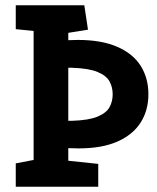

<svg xmlns="http://www.w3.org/2000/svg" viewBox="-20 -711 596 731"><path d="M40 0V-89L108 -102V-593L40 -600V-691H301L315 -598L240 -586V-558L276 -559Q366 -559 426 -533Q486 -507 515.5 -460.5Q545 -414 545 -352Q545 -291 515.5 -244.5Q486 -198 427 -172Q368 -146 279 -146L240 -147V-99L354 -87V0ZM240 -251H253Q318 -253 351.5 -267Q385 -281 397 -303Q409 -325 409 -352Q409 -379 397 -401Q385 -423 351.5 -437Q318 -451 253 -453H240Z"/></svg>

Font: Kreon Light
Style: Bold
Weight: 700
Version: Version 2.002